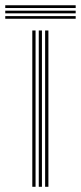

<svg xmlns="http://www.w3.org/2000/svg" viewBox="-66 -717 310 737"><path d="M107.2 0V-600H119.8V0ZM58 0V-600H70.5V0ZM82.8 0V-600H95V0ZM-45.8 -686.2V-696.8H224.5V-686.2ZM-45.8 -645V-655.2H224.5V-645ZM-45.8 -665.8V-676H224.5V-665.8Z"/></svg>

Font: Big Shoulders Inline Text Thin Light
Style: Regular
Weight: 300
Version: Version 2.002